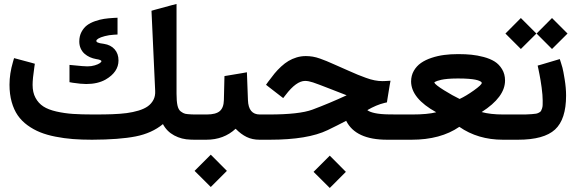

<svg xmlns="http://www.w3.org/2000/svg" viewBox="-20 -703 2896 966"><path d="M958 0 939 -0.5Q894 -1.5 856.7 -21.5Q819.3 -41.5 799.8 -78.6Q744.1 -32.7 662.4 -16.6Q580.6 -0.5 442.9 0Q390.6 0 346.7 -3.4Q302.7 -6.8 259.3 -15.4Q215.8 -23.9 181.9 -37.6Q147.9 -51.3 118.4 -72.8Q88.9 -94.2 69.3 -122.6Q49.8 -150.9 38.8 -189.9Q27.8 -229 27.8 -276.9Q27.8 -332.5 45.4 -392.1L50.8 -410.6L68.8 -405.8L138.2 -387.2L155.3 -382.3L152.8 -365.2Q144 -306.6 144 -275.9Q144 -237.8 158.7 -210.7Q173.3 -183.6 198 -167.5Q222.7 -151.4 263.4 -142.1Q304.2 -132.8 346.7 -129.9Q389.2 -127 449.7 -127Q511.7 -127 545.4 -128.4Q585.9 -129.9 617.4 -134Q648.9 -138.2 677.2 -146.7Q705.6 -155.3 723.6 -168.2Q741.7 -181.2 752 -200.7Q762.2 -220.2 760.7 -246.1L742.2 -648.9L757.3 -653.3L843.8 -676.8L868.2 -683.1V-657.7V-231.4Q868.2 -194.8 872.8 -173.1Q877.4 -151.4 889.6 -142.1Q901.9 -132.8 911.9 -130.6Q921.9 -128.4 944.3 -127.4Q945.8 -127.4 946.8 -127.4L958 -127Q966.8 -126.5 966.8 -72.3V-55.7Q966.8 0 958 0ZM351.1 -374.5Q401.9 -369.1 419.9 -369.1Q439.9 -369.1 457 -374.3Q474.1 -379.4 482.2 -385.3Q490.2 -391.1 490.2 -395Q490.2 -401.9 463.9 -405.8Q447.3 -408.7 432.4 -415.3Q417.5 -421.9 405.3 -432.6Q393.1 -443.4 386 -459.2Q378.9 -475.1 378.9 -494.1Q378.9 -521.5 390.1 -542.5Q401.4 -563.5 418 -575.9Q434.6 -588.4 458.7 -596.7Q482.9 -605 504.2 -608.2Q525.4 -611.3 550.8 -612.8L571.3 -613.8V-593.3V-547.9V-529.3L552.7 -528.3Q528.3 -526.9 507.1 -521.2Q485.8 -515.6 475.3 -509.3Q464.8 -502.9 464.8 -498Q464.8 -495.1 466.1 -493.2Q467.3 -491.2 471.4 -489.3Q475.6 -487.3 482.9 -485.6Q490.2 -483.9 502.9 -482.4Q537.1 -477.1 556.6 -455.1Q576.2 -433.1 576.2 -398.9Q576.2 -340.3 511.2 -302.7Q471.2 -280.3 414.1 -280.3Q388.2 -280.3 346.2 -286.6L329.6 -289.6V-306.2V-355V-376.5Z M1301.8 0H1285.6Q1249.5 0 1221.2 -13.7Q1192.9 -27.3 1165.5 -55.2Q1106 0 1018.1 0H953.1Q945.3 0 940.2 -4.9Q935.1 -9.8 932.9 -19.3Q930.7 -28.8 930.2 -36.4Q929.7 -43.9 929.7 -55.7V-72.3Q929.7 -87.9 930.7 -98.1Q931.6 -108.4 937.3 -117.7Q942.9 -127 953.1 -127H1020Q1065.9 -127 1085.7 -144Q1105.5 -161.1 1106.4 -199.2L1108.9 -304.2L1109.4 -320.3L1125 -322.8L1200.2 -335.4L1222.2 -339.4L1223.1 -316.9L1227.5 -199.2Q1230 -127 1287.1 -127H1301.8Q1310.5 -127 1310.5 -72.3V-55.7Q1310.5 0 1301.8 0ZM1040.5 75.2 1121.6 156.7 1040.5 237.8 959 156.7Z M1296.9 -127H1333Q1486.3 -127 1551.8 -151.4Q1636.7 -183.1 1724.1 -223.6Q1716.8 -226.1 1640.1 -256.3Q1577.6 -280.8 1554.9 -288.3Q1532.2 -295.9 1515.1 -295.9Q1470.7 -295.9 1417 -225.1L1404.8 -209.5L1389.6 -221.2L1333.5 -264.6L1318.4 -276.4L1329.1 -291.5Q1346.2 -314.9 1361.1 -333Q1376 -351.1 1394.5 -368.2Q1413.1 -385.3 1431.4 -396.2Q1449.7 -407.2 1472.2 -414.1Q1494.6 -420.9 1518.6 -420.9Q1536.1 -420.9 1553.7 -418Q1571.3 -415 1590.8 -408Q1610.4 -400.9 1623.5 -395.5Q1636.7 -390.1 1660.6 -379.4Q1684.6 -368.7 1696 -363.8Q1707.5 -358.9 1735.8 -346.2Q1764.2 -333.5 1780.5 -326.9Q1796.9 -320.3 1820.8 -311.5Q1844.7 -302.7 1865 -298.8Q1885.3 -294.9 1903.8 -294.9Q1912.1 -294.9 1920.4 -295.4L1944.8 -296.9L1940.4 -272.9L1928.7 -201.2L1926.8 -188L1914.1 -185.1Q1873.5 -175.3 1828.1 -148.9Q1839.4 -139.6 1866.7 -133.8Q1894 -127.9 1939 -127.4L1997.1 -127Q2005.9 -127 2005.9 -72.3V-55.7Q2005.9 0 1997.1 0H1927.7Q1769 0 1721.7 -95.2Q1679.2 -72.8 1628.4 -48.3Q1528.3 0 1337.4 0H1296.9Q1289.1 0 1283.9 -4.9Q1278.8 -9.8 1276.6 -19.3Q1274.4 -28.8 1273.9 -36.4Q1273.4 -43.9 1273.4 -55.7V-72.3Q1273.4 -87.9 1274.4 -98.1Q1275.4 -108.4 1281 -117.7Q1286.6 -127 1296.9 -127ZM1639.2 80.1 1720.2 161.6 1639.2 242.7 1557.6 161.6Z M2534.2 0H2510.3Q2384.3 0 2291 -64.9Q2196.8 0 2050.8 0H1991.7Q1983.9 0 1978.8 -4.9Q1973.6 -9.8 1971.4 -19.3Q1969.2 -28.8 1968.8 -36.4Q1968.3 -43.9 1968.3 -55.7V-72.3Q1968.3 -87.9 1969.2 -98.1Q1970.2 -108.4 1975.8 -117.7Q1981.4 -127 1991.7 -127H2053.7Q2130.9 -127 2174.8 -138.2Q2049.3 -207.5 2048.3 -292.5Q2048.3 -322.8 2062 -346.7Q2075.7 -370.6 2098.1 -386.2Q2120.6 -401.9 2151.6 -412.1Q2182.6 -422.4 2214.8 -426.5Q2247.1 -430.7 2282.2 -430.7H2288.6Q2322.3 -430.7 2351.8 -427.7Q2381.3 -424.8 2413.6 -416.3Q2445.8 -407.7 2468.5 -393.6Q2491.2 -379.4 2506.1 -354.7Q2521 -330.1 2521 -297.9Q2521 -214.4 2403.3 -139.2Q2447.3 -127 2512.2 -127H2534.2Q2543 -127 2543 -72.3V-55.7Q2543 0 2534.2 0ZM2403.8 -285.6Q2403.8 -288.1 2401.4 -290.5Q2398.9 -293 2391.1 -296.4Q2383.3 -299.8 2371.3 -302.2Q2359.4 -304.7 2338.1 -306.4Q2316.9 -308.1 2289.6 -308.1H2279.3Q2253.9 -308.1 2232.9 -306.2Q2211.9 -304.2 2200 -301.5Q2188 -298.8 2179.7 -295.9Q2171.4 -293 2168.2 -290.8Q2165 -288.6 2165 -287.6Q2169.9 -276.4 2213.9 -249Q2257.8 -221.7 2292.5 -205.1Q2324.2 -219.7 2364 -248Q2403.8 -276.4 2403.8 -285.6Z M2528.3 -127H2588.4Q2613.3 -127 2626.5 -127.2Q2639.6 -127.4 2655 -128.7Q2670.4 -129.9 2677.2 -131.1Q2684.1 -132.3 2691.9 -136.5Q2699.7 -140.6 2702.1 -145Q2704.6 -149.4 2707.3 -157.7Q2710 -166 2710.2 -174.6Q2710.4 -183.1 2710.4 -197.3Q2710.4 -223.1 2705.1 -262.7Q2699.7 -302.2 2694.3 -328.6L2689 -355L2685.1 -373L2702.6 -377.9L2778.3 -400.4L2796.4 -405.8L2802.2 -387.7Q2805.7 -377.9 2809.8 -362.5Q2814 -347.2 2821 -303.7Q2828.1 -260.3 2828.1 -222.2Q2828.1 -102.5 2772.5 -51.3Q2716.8 0 2586.4 0H2528.3Q2520.5 0 2515.4 -4.9Q2510.3 -9.8 2508.1 -19.3Q2505.9 -28.8 2505.4 -36.4Q2504.9 -43.9 2504.9 -55.7V-72.3Q2504.9 -87.9 2505.9 -98.1Q2506.8 -108.4 2512.5 -117.7Q2518.1 -127 2528.3 -127ZM2757.3 -612.3 2835.4 -534.2 2757.3 -456.5 2679.7 -534.2ZM2600.6 -612.3 2678.7 -534.2 2600.6 -456.5 2522.9 -534.2Z"/></svg>

Font: Samim FD-WOL
Style: Bold-FD-WOL
Weight: 700
Foundry: DejaVu fonts team - Redesigned by Saber Rastikerdar
Version: Version 4.0.5